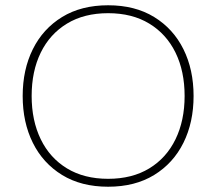

<svg xmlns="http://www.w3.org/2000/svg" viewBox="-20 -698 820 728"><path d="M390 10Q288 10 215.5 -34.5Q143 -79 104.5 -156.5Q66 -234 66 -334Q66 -434 104.5 -511.5Q143 -589 215.5 -633.5Q288 -678 390 -678Q492 -678 564.5 -633.5Q637 -589 675.5 -511.5Q714 -434 714 -334Q714 -234 675.5 -156.5Q637 -79 564.5 -34.5Q492 10 390 10ZM390 -20Q481 -20 546 -59.5Q611 -99 645.5 -170Q680 -241 680 -334Q680 -428 645.5 -498.5Q611 -569 546 -608.5Q481 -648 390 -648Q299 -648 234 -608.5Q169 -569 134.5 -498.5Q100 -428 100 -334Q100 -241 134.5 -170Q169 -99 234 -59.5Q299 -20 390 -20Z"/></svg>

Font: Gantari Thin
Style: Regular
Weight: 250
Designer: Anugrah Pasau
Foundry: Lafontype
Version: Version 1.000